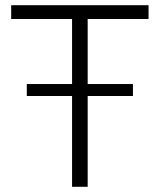

<svg xmlns="http://www.w3.org/2000/svg" viewBox="-20 -718 614 738"><path d="M317 -349V0H257V-349H83V-395H257V-645H23V-698H551V-645H317V-395H491V-349Z"/></svg>

Font: Plexus Sans Light
Style: Regular
Weight: 300
Version: Version 2.001;PS 002.001;hotconv 1.0.70;makeotf.lib2.5.58329